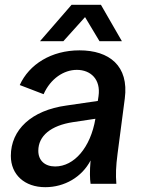

<svg xmlns="http://www.w3.org/2000/svg" viewBox="-20 -763 594 797"><path d="M168 14C248 14 320 -28 356 -97C352 -52 353 -20 356 0H463C460 -38 461 -72 468 -125L498 -354C516 -490 433 -554 310 -554C193 -554 101 -496 62 -410L161 -372C190 -437 245 -473 299 -473C356 -473 399 -434 389 -364L386 -344L256 -325C110 -305 25 -224 25 -116C25 -38 82 14 168 14ZM146 -592H243L333 -692L393 -592H486L399 -743H277ZM139 -137C139 -199 191 -242 283 -256L376 -270C356 -151 288 -72 209 -72C166 -72 139 -97 139 -137Z"/></svg>

Font: Ronzino Medium
Style: Italic
Weight: 500
Italic angle: -7.99998°
Designer: Nunzio Mazzaferro
Foundry: Collletttivo
Version: Version 1.000;Glyphs 3.3 (3337)